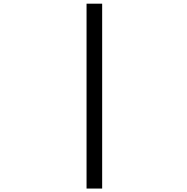

<svg xmlns="http://www.w3.org/2000/svg" viewBox="-20 -831 1040 1069"><path d="M461.9 218.8V-810.5H548.8V218.8Z"/></svg>

Font: GenEi Gothic M Regular
Style: Regular
Weight: 400
Designer: o_tamon (Modified); [Source Han Sans]
Ryoko NISHIZUKA  (kana & ideographs); Paul D. Hunt (Latin, Greek & Cyrillic); Wenl
Version: Version 1.1a;Original Version 1.004